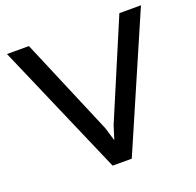

<svg xmlns="http://www.w3.org/2000/svg" viewBox="-139 -956 1126 1103"><g transform="rotate(-20 424.5 -405.0)"><path d="M834 -810 483 0H366L15 -810H149L400 -217L424 -137H426L451 -217L702 -810Z"/></g></svg>

Font: TypoPRO Sinkin Sans
Style: 500 Medium
Weight: 500
Designer: Keith Bates
Foundry: K-Type
Version: Sinkin Sans (version 1.0)  by Keith Bates   •   © 2014   www